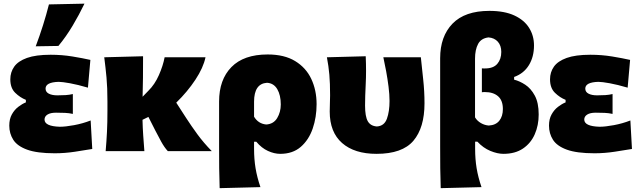

<svg xmlns="http://www.w3.org/2000/svg" viewBox="-20 -806 3420 1024"><path d="M272 11.5Q177.5 11.5 124.8 -7.8Q72 -27 50.8 -60.5Q29.5 -94 29.5 -136Q29.5 -171 43.2 -195.8Q57 -220.5 77.5 -236.2Q98 -252 118 -260V-273.5Q87.5 -285.5 61.2 -311Q35 -336.5 35 -383Q35 -421 55.8 -450.5Q76.5 -480 123.8 -497Q171 -514 250 -514Q310 -514 366.2 -504.8Q422.5 -495.5 462 -486.5L449 -338.5Q394.5 -354.5 353.2 -362Q312 -369.5 292.5 -369.5Q223 -367.5 223 -333.5Q223 -315.5 240.2 -306.5Q257.5 -297.5 286.5 -297.5Q309.5 -297.5 330 -298.8Q350.5 -300 368.5 -304.5V-198.5Q348.5 -203 326.8 -204Q305 -205 278.5 -205Q249 -205 233.2 -195Q217.5 -185 217.5 -168.5Q217.5 -132.5 299 -130Q329.5 -130 375.2 -138.5Q421 -147 463.5 -163.5L472 -11.5Q433.5 -5 379.8 3.2Q326 11.5 272 11.5ZM170.5 -559Q213 -672 241 -782.5L430.5 -786.5Q402.5 -728 367.5 -669.2Q332.5 -610.5 291.5 -561Z M543.5 0Q548 -52.5 550.5 -102.2Q553 -152 553 -214.5V-264.5Q553 -339.5 548 -392.8Q543 -446 536 -500.5L743 -506Q743.5 -445 742.5 -390.2Q741.5 -335.5 740.5 -290L771 -321.5Q805.5 -355.5 827.5 -405.5Q849.5 -455.5 858 -500.5H1076Q1064.5 -445 1022.2 -381Q980 -317 920 -258.5L973 -176.5Q999.5 -135.5 1032.5 -90.2Q1065.5 -45 1109.5 0H875Q856.5 -20 839.8 -50.5Q823 -81 808.5 -109.5L771.5 -182.5L740 -167Q741 -124.5 743.8 -84Q746.5 -43.5 750 0Z M1151.5 197.5Q1149.5 144.5 1149 92.2Q1148.5 40 1148.5 -22.5V-264.5Q1148.5 -381 1214.2 -448.2Q1280 -515.5 1407.5 -515.5Q1496.5 -515.5 1554.2 -480.2Q1612 -445 1640.2 -385Q1668.5 -325 1668.5 -250.5Q1668.5 -181 1647.8 -120.5Q1627 -60 1584.2 -22.8Q1541.5 14.5 1474.5 14.5Q1443 14.5 1409 -1Q1375 -16.5 1347 -50H1335V-12Q1335 43 1343 91.2Q1351 139.5 1369 192ZM1400 -142Q1439 -144.5 1458.2 -176.2Q1477.5 -208 1477.5 -249Q1477.5 -298.5 1458.8 -330.5Q1440 -362.5 1404 -364.5Q1335 -360 1335 -263.5V-183.5Q1357.5 -146 1400 -142Z M1988 14.5Q1870.5 14.5 1804.5 -43.2Q1738.5 -101 1738.5 -211Q1738.5 -235.5 1739.5 -256Q1740.5 -276.5 1740.5 -297.5Q1740.5 -362 1736.5 -407.8Q1732.5 -453.5 1723.5 -500.5L1930.5 -506Q1934 -425.5 1930.5 -357.8Q1927 -290 1927 -243Q1927 -185 1941.5 -159.5Q1956 -134 1990 -131.5Q2029.5 -134 2043.5 -172.8Q2057.5 -211.5 2057.5 -267.5Q2057.5 -302.5 2052.2 -343.8Q2047 -385 2039.5 -426Q2032 -467 2024.5 -500.5H2224.5Q2230 -447 2237 -382.8Q2244 -318.5 2244 -255Q2244 -125 2184.8 -55.2Q2125.5 14.5 1988 14.5Z M2330.5 197.5Q2328.5 144.5 2328 92.2Q2327.5 40 2327.5 -22.5V-495.5Q2327.5 -612 2393.5 -680Q2459.5 -748 2590 -748Q2670.5 -748 2723.2 -723.5Q2776 -699 2802 -657.2Q2828 -615.5 2828 -563.5Q2828 -503 2800.8 -458.5Q2773.5 -414 2722 -395.5V-381Q2751 -374 2781.2 -354.2Q2811.5 -334.5 2832.2 -296.2Q2853 -258 2853 -195.5Q2853 -137.5 2832 -89.8Q2811 -42 2769.2 -13.8Q2727.5 14.5 2665 14.5Q2633 14.5 2595 -1.2Q2557 -17 2526 -50.5H2514V-12Q2514 43 2522 91.2Q2530 139.5 2548 192ZM2587 -136.5Q2624 -138.5 2643 -162.2Q2662 -186 2662 -224.5Q2662 -270.5 2636.2 -292.8Q2610.5 -315 2566 -315Q2562 -315 2558 -314.8Q2554 -314.5 2550 -314V-441.5Q2554.5 -441 2558.5 -441Q2562.5 -441 2567 -441Q2611.5 -441 2632.5 -465.8Q2653.5 -490.5 2653.5 -529Q2653.5 -563 2635.2 -583.5Q2617 -604 2585.5 -606.5Q2546 -602 2529.8 -571.5Q2513.5 -541 2513.5 -493V-180Q2525 -161 2545 -149.5Q2565 -138 2587 -136.5Z M3150.5 11.5Q3056 11.5 3003.2 -7.8Q2950.5 -27 2929.2 -60.5Q2908 -94 2908 -136Q2908 -171 2921.8 -195.8Q2935.5 -220.5 2956 -236.2Q2976.5 -252 2996.5 -260V-273.5Q2966 -285.5 2939.8 -311Q2913.5 -336.5 2913.5 -383Q2913.5 -421 2934.2 -450.5Q2955 -480 3002.2 -497Q3049.5 -514 3128.5 -514Q3188.5 -514 3244.8 -504.8Q3301 -495.5 3340.5 -486.5L3327.5 -338.5Q3273 -354.5 3231.8 -362Q3190.5 -369.5 3171 -369.5Q3101.5 -367.5 3101.5 -333.5Q3101.5 -315.5 3118.8 -306.5Q3136 -297.5 3165 -297.5Q3188 -297.5 3208.5 -298.8Q3229 -300 3247 -304.5V-198.5Q3227 -203 3205.2 -204Q3183.5 -205 3157 -205Q3127.5 -205 3111.8 -195Q3096 -185 3096 -168.5Q3096 -132.5 3177.5 -130Q3208 -130 3253.8 -138.5Q3299.5 -147 3342 -163.5L3350.5 -11.5Q3312 -5 3258.2 3.2Q3204.5 11.5 3150.5 11.5Z"/></svg>

Font: Commissioner Flair ExtraBold
Style: Regular
Weight: 800
Designer: Kostas Bartsokas
Foundry: Kostas Bartsokas
Version: Version 1.000; ttfautohint (v1.8.3)